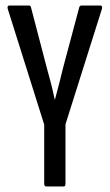

<svg xmlns="http://www.w3.org/2000/svg" viewBox="-20 -675 398 695"><path d="M148 0Q140 0 140 -10V-224L8 -643Q5 -655 14 -655H84Q91 -655 92 -649L149 -431Q157 -403 164.5 -373.5Q172 -344 178 -315H179Q187 -344 194.5 -373.5Q202 -403 209 -432L267 -649Q269 -655 275 -655H343Q352 -655 349 -643L217 -225V-10Q217 0 211 0Z"/></svg>

Font: Sofia Sans Extra Condensed Medium
Style: Regular
Weight: 500
Version: Version 4.100